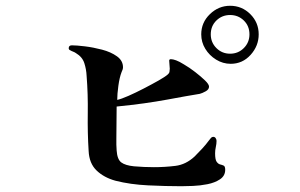

<svg xmlns="http://www.w3.org/2000/svg" viewBox="-20 -741 1040 665"><path d="M844 -622Q844 -651 824.5 -670Q805 -689 777 -689Q749 -689 729.5 -670Q710 -651 710 -622Q710 -594 729.5 -574.5Q749 -555 777 -555Q805 -555 824.5 -574.5Q844 -594 844 -622ZM760 -153Q760 -132 742 -120Q724 -108 698.5 -103Q673 -98 648 -97Q623 -96 608 -96Q555 -96 493 -99Q431 -102 380 -115Q340 -126 314.5 -150.5Q289 -175 287 -218Q283 -281 284 -348Q285 -415 280 -478Q279 -501 272 -522.5Q265 -544 243 -557Q239 -560 233.5 -562Q228 -564 223 -567Q218 -569 218 -574Q218 -584 229 -584Q245 -584 274 -580.5Q303 -577 333.5 -569Q364 -561 385 -546Q406 -531 406 -508Q406 -501 401 -491Q394 -473 390 -444Q386 -415 386 -395Q400 -398 425 -409Q450 -420 478 -434.5Q506 -449 529 -462Q552 -475 561 -483Q566 -487 567 -492.5Q568 -498 568 -503Q568 -509 567 -517Q566 -525 566 -531Q566 -536 572 -536Q579 -536 590 -532Q601 -528 617 -518Q636 -507 656 -491.5Q676 -476 690 -462.5Q704 -449 704 -441Q704 -431 692 -424.5Q680 -418 672 -416Q652 -413 622 -407.5Q592 -402 559 -396Q521 -389 478 -383Q435 -377 384 -372Q384 -346 383.5 -316Q383 -286 383 -260Q383 -250 383 -240Q383 -230 384 -220Q386 -189 400 -178.5Q414 -168 444 -165Q479 -162 513 -162Q551 -162 587.5 -166.5Q624 -171 654 -199Q668 -213 680.5 -226.5Q693 -240 704 -255Q707 -259 710.5 -263Q714 -267 719 -267Q724 -267 727 -262.5Q730 -258 730 -253Q730 -243 727.5 -232Q725 -221 725 -210Q725 -188 730.5 -180.5Q736 -173 742.5 -171.5Q749 -170 754.5 -167.5Q760 -165 760 -153ZM876 -622Q876 -582 848 -551Q820 -520 779 -520Q752 -520 728.5 -534.5Q705 -549 691 -572Q677 -595 677 -622Q677 -663 707 -692Q737 -721 777 -721Q818 -721 847 -692Q876 -663 876 -622Z"/></svg>

Font: Kaisei HarunoUmi Medium
Style: Regular
Weight: 500
Designer: Font-Kai, 金井和夫
Foundry: KAZUO KANAI
Version: Version 5.003